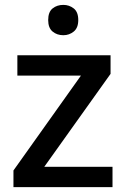

<svg xmlns="http://www.w3.org/2000/svg" viewBox="-20 -765 516 785"><path d="M440 0H35V-68L311 -456H51V-539H432V-463L161 -83H440ZM239 -745Q263 -745 281.5 -730.5Q300 -716 300 -683Q300 -651 281.5 -636Q263 -621 239 -621Q213 -621 195 -636Q177 -651 177 -683Q177 -716 195 -730.5Q213 -745 239 -745Z"/></svg>

Font: Noto Sans Adlam Medium
Style: Regular
Weight: 500
Version: Version 3.001